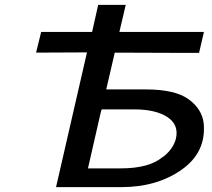

<svg xmlns="http://www.w3.org/2000/svg" viewBox="-20 -768 870 788"><path d="M128 -552 149 -637H358L383 -748H496L470 -637H817L797 -551H721L451 -552L416 -401H578Q698 -401 753.5 -361Q809 -321 816 -262Q827 -143 725.5 -71.5Q624 0 478 0H210L337 -553Q303 -553 232.5 -552.5Q162 -552 128 -552ZM341 -77H476Q593 -77 648 -124V-123Q691 -156 702 -199Q715 -256 667 -287.5Q619 -319 532 -319H397L391 -296Z"/></svg>

Font: Coval
Style: Medium Italic
Weight: 500
Foundry: Context Ltd
Version: Version 001.000